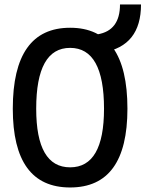

<svg xmlns="http://www.w3.org/2000/svg" viewBox="-20 -827 649 857"><path d="M293 9.8Q37.1 9.8 37.1 -341.8Q37.1 -703.1 293 -703.1Q548.8 -703.1 548.8 -341.8Q548.8 9.8 293 9.8ZM293 -80.1Q444.3 -80.1 444.3 -341.8Q444.3 -613.3 293 -613.3Q141.6 -613.3 141.6 -341.8Q141.6 -80.1 293 -80.1ZM410.6 -588.4 386.2 -668.9 415.5 -673.8Q515.6 -690.4 515.6 -807.1H609.4Q609.4 -621.6 439.9 -593.3Z"/></svg>

Font: Cascadia Code NF
Style: Regular
Weight: 400
Monospace: yes
Designer: Aaron Bell
Foundry: Saja Typeworks
Version: Version 2404.023; ttfautohint (v1.8.4)